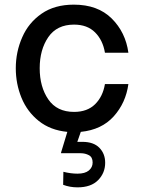

<svg xmlns="http://www.w3.org/2000/svg" viewBox="-20 -561 615 827"><path d="M76 -401Q103 -463 159 -502Q215 -541 298 -541Q401 -541 461 -481.5Q521 -422 533 -334H432Q423 -388 389.5 -421.5Q356 -455 299 -455Q225 -455 188 -401Q151 -347 151 -267Q151 -187 188 -133Q225 -79 299 -79Q356 -79 389.5 -112Q423 -145 432 -199H533Q522 -118 470 -60Q418 -2 328 7L313 50H335Q383 50 408 75.5Q433 101 433 140Q433 184 402.5 215Q372 246 314 246Q281 246 252 235L253 179Q285 187 314 187Q346 187 362.5 173.5Q379 160 379 139Q379 116 363 107.5Q347 99 328 99H243V96L270 7Q197 0 147 -40Q97 -80 72.5 -140Q48 -200 48 -267Q48 -338 76 -401Z"/></svg>

Font: Lopes Sans Medium
Style: Regular
Weight: 500
Designer: Gabriel Lam, Diego Maldonado
Foundry: TypeRant, Foresti Design
Version: Version 4.000